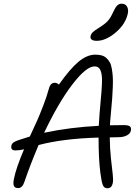

<svg xmlns="http://www.w3.org/2000/svg" viewBox="-20 -989 753 1030"><path d="M499 -770Q480.5 -770 471.9 -776.6Q463.4 -783.2 465.8 -794.9Q468.8 -808.1 478.5 -817.1Q488.3 -826.2 515.1 -842.8Q545.9 -862.3 559.8 -878.4Q573.7 -894.5 586.9 -923.8Q598.6 -949.7 608.9 -959.5Q619.1 -969.2 631.8 -969.2Q652.8 -969.2 661.4 -953.9Q669.9 -938.5 666 -918Q654.3 -860.4 601.1 -815.2Q547.9 -770 499 -770ZM62 -182.1Q49.3 -182.1 43.9 -188.7Q38.6 -195.3 41 -206.1Q42.5 -216.3 50 -222.9Q57.6 -229.5 75.2 -235.8Q129.9 -253.9 140.1 -256.8Q167.5 -315.4 179.9 -343.5Q192.4 -371.6 211.4 -420.7Q230.5 -469.7 241.2 -509.8Q249.5 -544.9 272.9 -544.9Q286.1 -544.9 295.9 -535.2Q356 -620.1 401.4 -658Q446.8 -695.8 491.2 -695.8Q510.7 -695.8 525.6 -691.7Q540.5 -687.5 551.3 -677.2Q562 -667 569.1 -654.5Q576.2 -642.1 579.8 -620.6Q583.5 -599.1 585 -577.9Q586.4 -556.6 585.2 -523.7Q584 -490.7 581.8 -460.2Q579.6 -429.7 575.2 -384.8Q574.7 -376 573.2 -362.1Q571.8 -348.1 571 -337.2Q570.3 -326.2 569.8 -316.9Q582 -316.9 606 -317.4Q629.9 -317.9 642.1 -317.9Q668.9 -317.9 677 -311Q685.1 -304.2 682.1 -288.1Q679.2 -272.9 661.1 -262.9Q643.1 -252.9 612.8 -252.9Q605 -252.9 590.3 -252.4Q575.7 -252 568.8 -252Q569.3 -193.8 575.2 -139.2Q581.1 -84.5 584.7 -54Q588.4 -23.4 585 -6.8Q579.1 21 556.2 21Q538.6 21 531.5 3.4Q524.4 -14.2 518.1 -64Q508.8 -136.7 508.8 -251Q317.9 -245.6 187 -210.9Q143.1 -107.4 110.8 -13.2Q100.1 20 77.1 20Q61 20 55.2 9.5Q49.3 -1 54.2 -26.9Q65.4 -85.9 108.9 -188Q85 -182.1 62 -182.1ZM486.8 -632.8Q442.4 -632.8 367.9 -535.6Q293.5 -438.5 216.8 -276.9Q358.4 -306.6 509.8 -314Q511.2 -346.7 514.2 -379.9Q528.3 -525.9 527.3 -564.9Q525.4 -621.1 501.5 -630.4Q495.1 -632.8 486.8 -632.8Z"/></svg>

Font: Shantell Sans Bouncy
Style: Italic
Weight: 300
Italic angle: -11.31°
Designer: Stephen Nixon, Anya Danilova, Shantell Martin
Foundry: Arrow Type
Version: Version 1.006;[9816181b4]